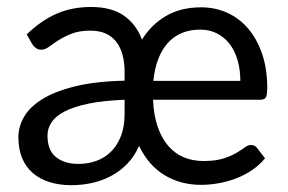

<svg xmlns="http://www.w3.org/2000/svg" viewBox="-20 -536 845 564"><path d="M686 -298.5H430.5C432.8 -321.8 437.5 -342.8 444.5 -361.5C451.5 -380.2 460.8 -396 472.2 -409C483.8 -422 497.5 -431.9 513.5 -438.8C529.5 -445.6 547.7 -449 568 -449C586.3 -449 602.8 -445.2 617.5 -437.8C632.2 -430.2 644.6 -419.8 654.8 -406.5C664.9 -393.2 672.7 -377.2 678 -358.8C683.3 -340.2 686 -320.2 686 -298.5ZM346 -243V-201.5C346 -176.8 342.5 -155.3 335.5 -137C328.5 -118.7 318.8 -103.3 306.5 -91C294.2 -78.7 279.8 -69.5 263.2 -63.5C246.8 -57.5 229 -54.5 210 -54.5C183 -54.5 161.2 -61.2 144.5 -74.5C127.8 -87.8 119.5 -109 119.5 -138C119.5 -152 123.6 -165.1 131.8 -177.2C139.9 -189.4 153 -200.1 171 -209.2C189 -218.4 212.4 -225.9 241.2 -231.8C270.1 -237.6 305 -241.3 346 -243ZM58.5 -435 74.5 -406.5C77.5 -401.8 81.2 -397.9 85.5 -394.8C89.8 -391.6 95 -390 101 -390C108.7 -390 116.4 -392.9 124.2 -398.8C132.1 -404.6 141.4 -411 152.2 -418C163.1 -425 175.9 -431.4 190.8 -437.2C205.6 -443.1 224 -446 246 -446C278.7 -446 303.5 -435.5 320.5 -414.5C337.5 -393.5 346 -363.3 346 -324V-299C288.3 -297.7 239.7 -292.1 200 -282.2C160.3 -272.4 128.2 -259.8 103.8 -244.5C79.2 -229.2 61.5 -211.8 50.5 -192.5C39.5 -173.2 34 -153.5 34 -133.5C34 -109.5 37.8 -88.7 45.2 -71C52.8 -53.3 63.4 -38.7 77.2 -27C91.1 -15.3 107.5 -6.6 126.5 -0.8C145.5 5.1 166.5 8 189.5 8C209.2 8 228.9 5.9 248.8 1.8C268.6 -2.4 287.4 -9.2 305.2 -18.5C323.1 -27.8 339.2 -39.8 353.5 -54.5C367.8 -69.2 379.5 -86.8 388.5 -107.5C407.2 -68.8 432.2 -40.1 463.8 -21.2C495.2 -2.4 530.7 7 570 7C587.3 7 604.8 5.4 622.5 2.2C640.2 -0.9 657.2 -5.7 673.8 -12C690.2 -18.3 705.8 -26.4 720.2 -36.2C734.8 -46.1 747.5 -57.7 758.5 -71L735 -101.5C733 -104.2 730.6 -106.2 727.8 -107.8C724.9 -109.2 721.2 -110 716.5 -110C711.2 -110 705.2 -107.6 698.8 -102.8C692.2 -97.9 683.9 -92.5 673.8 -86.5C663.6 -80.5 650.8 -75.1 635.5 -70.2C620.2 -65.4 601 -63 578 -63C556.3 -63 536.8 -66.8 519.2 -74.2C501.8 -81.8 486.6 -93 473.8 -108C460.9 -123 450.7 -141.8 443 -164.2C435.3 -186.8 430.8 -213 429.5 -243H744.5C752.8 -243 758.3 -245.4 761 -250.2C763.7 -255.1 765 -264.3 765 -278C765 -315.3 760 -348.6 750 -377.8C740 -406.9 726.3 -431.7 709 -452C691.7 -472.3 671.2 -487.8 647.5 -498.5C623.8 -509.2 598.3 -514.5 571 -514.5C531 -514.5 496.5 -506 467.5 -489C438.5 -472 415 -448.8 397 -419.5C386 -449.5 368.3 -473 344 -490C319.7 -507 287.5 -515.5 247.5 -515.5C209.8 -515.5 175.9 -508.8 145.8 -495.5C115.6 -482.2 86.5 -462 58.5 -435Z"/></svg>

Font: LatoLatin
Style: Regular
Weight: 400
Designer: Lukasz Dziedzic with Adam Twardoch and Botio Nikoltchev
Foundry: tyPoland Lukasz Dziedzic
Version: Version 2.015; 2015-08-06; http://www.latofonts.com/